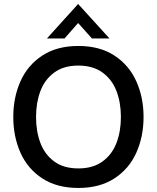

<svg xmlns="http://www.w3.org/2000/svg" viewBox="-20 -930 784 960"><path d="M46.4 -345.2Q46.4 -442.9 82.3 -523.4Q118.2 -604 191.4 -652.1Q264.6 -700.2 371.6 -700.2Q479 -700.2 552.2 -652.1Q625.5 -604 661.6 -523.4Q697.8 -442.9 697.8 -345.2Q697.8 -247.1 661.6 -166.5Q625.5 -85.9 552.2 -38.1Q479 9.8 371.6 9.8Q264.6 9.8 191.4 -38.1Q118.2 -85.9 82.3 -166.5Q46.4 -247.1 46.4 -345.2ZM584.5 -345.2Q584.5 -416.5 562.5 -474.4Q540.5 -532.2 492.9 -567.1Q445.3 -602.1 371.6 -602.1Q298.3 -602.1 251 -567.1Q203.6 -532.2 181.9 -474.4Q160.2 -416.5 160.2 -345.2Q160.2 -273.4 181.9 -215.6Q203.6 -157.7 251 -122.8Q298.3 -87.9 371.6 -87.9Q445.3 -87.9 492.9 -122.8Q540.5 -157.7 562.5 -215.6Q584.5 -273.4 584.5 -345.2ZM214.8 -737.8 370.6 -910.2 527.3 -737.8H439.5L370.6 -814.9L302.7 -737.8Z"/></svg>

Font: Acari Sans SemiBold
Style: Regular
Weight: 600
Designer: Alfredo Marco Pradil and Stefan Peev
Foundry: Hanken Design Co.
Version: Version 1.045;January 11, 2019;FontCreator 11.5.0.2425 64-bi